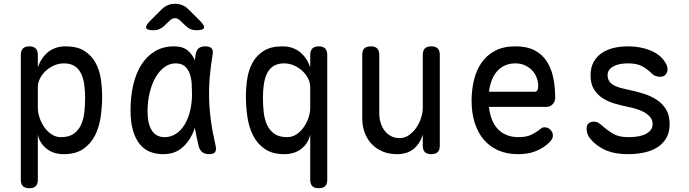

<svg xmlns="http://www.w3.org/2000/svg" viewBox="-20 -805 3640 1015"><path d="M135 -560Q158 -560 169 -548.5Q180 -537 180 -514V-450Q189 -475 202.5 -495Q216 -515 234 -529.5Q252 -544 275 -552Q298 -560 327 -560Q388 -560 426 -536Q464 -512 485 -473.5Q506 -435 513 -388Q520 -341 520 -294Q520 -240 512 -186Q504 -132 482 -88.5Q460 -45 420 -17.5Q380 10 317 10Q262 10 225.5 -19.5Q189 -49 180 -94V145Q180 168 169 179Q158 190 135 190Q112 190 101 179Q90 168 90 145V-514Q90 -537 101 -548.5Q112 -560 135 -560ZM318 -470Q291 -470 266 -459Q241 -448 222 -430.5Q203 -413 191.5 -390.5Q180 -368 180 -344V-234Q180 -210 189 -183Q198 -156 214 -133Q230 -110 252.5 -95Q275 -80 302 -80Q345 -80 370 -98Q395 -116 408.5 -145.5Q422 -175 426 -212.5Q430 -250 430 -288Q430 -327 425 -360.5Q420 -394 407.5 -418.5Q395 -443 373 -456.5Q351 -470 318 -470Z M842 10Q806 10 774.5 -2Q743 -14 720 -41.5Q697 -69 683.5 -113.5Q670 -158 670 -224Q670 -293 684 -354.5Q698 -416 726.5 -461.5Q755 -507 798.5 -533.5Q842 -560 900 -560Q948 -560 975 -536Q997 -516 1010 -487Q1012 -502 1014 -516Q1018 -541 1031 -550.5Q1044 -560 1065 -560Q1089 -560 1098.5 -549.5Q1108 -539 1104 -516Q1094 -457 1089 -399.5Q1084 -342 1085.5 -283.5Q1087 -225 1095.5 -163.5Q1104 -102 1120 -34Q1125 -12 1117 -1Q1109 10 1086 10Q1063 10 1049 -1Q1035 -12 1030 -34Q1018 -83 1010 -129Q1004 -111 996 -94Q974 -48 936.5 -19Q899 10 842 10ZM851 -80Q882 -80 908.5 -96.5Q935 -113 954 -143Q973 -173 984 -215Q995 -257 995 -308Q995 -332 993.5 -360.5Q992 -389 984 -413Q976 -437 958.5 -453.5Q941 -470 908 -470Q877 -470 850 -450.5Q823 -431 803 -397Q783 -363 771.5 -316Q760 -269 760 -215Q760 -151 782.5 -115.5Q805 -80 851 -80ZM791 -645Q758 -645 753 -657Q748 -669 771 -692L834 -755Q849 -770 866.5 -777.5Q884 -785 905 -785Q926 -785 944 -777.5Q962 -770 977 -755L1039 -693Q1063 -669 1058 -657Q1053 -645 1019 -645Q1002 -645 987.5 -651Q973 -657 961 -669L934 -695Q920 -709 905 -709Q890 -709 876 -695L848 -668Q836 -657 822 -651Q808 -645 791 -645Z M1665 -560Q1688 -560 1699 -548.5Q1710 -537 1710 -514V145Q1710 168 1699 179Q1688 190 1665 190Q1642 190 1631 179Q1620 168 1620 145V-94Q1611 -49 1574.5 -19.5Q1538 10 1483 10Q1420 10 1380 -17.5Q1340 -45 1318 -88.5Q1296 -132 1288 -186Q1280 -240 1280 -294Q1280 -341 1287 -388Q1294 -435 1315 -473.5Q1336 -512 1374 -536Q1412 -560 1473 -560Q1502 -560 1525 -552Q1548 -544 1566 -529.5Q1584 -515 1597.5 -495Q1611 -475 1620 -450V-514Q1620 -537 1631 -548.5Q1642 -560 1665 -560ZM1482 -470Q1449 -470 1427 -456.5Q1405 -443 1392.5 -418.5Q1380 -394 1375 -360.5Q1370 -327 1370 -288Q1370 -250 1374 -212.5Q1378 -175 1391.5 -145.5Q1405 -116 1430 -98Q1455 -80 1498 -80Q1525 -80 1547.5 -95Q1570 -110 1586 -133Q1602 -156 1611 -183Q1620 -210 1620 -234V-344Q1620 -368 1608.5 -390.5Q1597 -413 1578 -430.5Q1559 -448 1534 -459Q1509 -470 1482 -470Z M2215 -234V-515Q2215 -538 2226 -549Q2237 -560 2260 -560Q2283 -560 2294 -549Q2305 -538 2305 -515V-35Q2305 -12 2294 -1Q2283 10 2260 10Q2237 10 2226 -1Q2215 -12 2215 -35V-94Q2201 -46 2167 -18Q2133 10 2078 10Q2038 10 2004.5 -3.5Q1971 -17 1946.5 -42Q1922 -67 1908.5 -102Q1895 -137 1895 -180V-515Q1895 -538 1906 -549Q1917 -560 1940 -560Q1963 -560 1974 -549Q1985 -538 1985 -515V-206Q1985 -180 1992 -156.5Q1999 -133 2012.5 -115Q2026 -97 2046 -86Q2066 -75 2093 -75Q2120 -75 2142.5 -91Q2165 -107 2181 -130.5Q2197 -154 2206 -182Q2215 -210 2215 -234Z M2859 -132Q2878 -132 2890.5 -118.5Q2903 -105 2903 -88Q2903 -79 2898.5 -70.5Q2894 -62 2882 -50Q2866 -35 2848 -24Q2830 -13 2809.5 -5Q2789 3 2766.5 6.5Q2744 10 2719 10Q2661 10 2615.5 -9.5Q2570 -29 2538.5 -65.5Q2507 -102 2490 -154.5Q2473 -207 2473 -272Q2473 -329 2485.5 -381.5Q2498 -434 2525.5 -473.5Q2553 -513 2597 -536.5Q2641 -560 2705 -560Q2765 -560 2805 -539.5Q2845 -519 2869.5 -482Q2894 -445 2904.5 -395.5Q2915 -346 2915 -287Q2915 -269 2902 -254.5Q2889 -240 2868 -240H2565Q2569 -200 2582 -169.5Q2595 -139 2615 -119.5Q2635 -100 2661.5 -90Q2688 -80 2720 -80Q2765 -80 2791.5 -94Q2818 -108 2833 -120Q2841 -127 2846 -129.5Q2851 -132 2859 -132ZM2565 -320H2809Q2814 -320 2819.5 -326Q2825 -332 2825 -353Q2825 -374 2817 -395Q2809 -416 2793.5 -432.5Q2778 -449 2755.5 -459.5Q2733 -470 2705 -470Q2674 -470 2649.5 -459Q2625 -448 2607.5 -428Q2590 -408 2579.5 -380.5Q2569 -353 2565 -320Z M3301 10Q3271 10 3243 6Q3215 2 3190.5 -7.5Q3166 -17 3143.5 -32.5Q3121 -48 3101 -71Q3091 -82 3086 -96Q3081 -110 3081 -124Q3081 -146 3093 -154Q3105 -162 3119 -162Q3130 -162 3139 -158Q3148 -154 3159 -144Q3191 -116 3221.5 -98Q3252 -80 3300 -80Q3317 -80 3339.5 -82Q3362 -84 3382 -91.5Q3402 -99 3416 -113Q3430 -127 3430 -150Q3430 -172 3416 -187.5Q3402 -203 3382 -213.5Q3362 -224 3339.5 -230.5Q3317 -237 3300 -240Q3266 -247 3231 -257Q3196 -267 3167.5 -285Q3139 -303 3120.5 -332Q3102 -361 3102 -406Q3102 -448 3118 -477Q3134 -506 3161 -524.5Q3188 -543 3224 -551.5Q3260 -560 3300 -560Q3365 -560 3418 -538.5Q3471 -517 3497 -475Q3504 -464 3506.5 -455Q3509 -446 3509 -439Q3509 -423 3499 -411Q3489 -399 3469 -399Q3460 -399 3448 -402.5Q3436 -406 3425 -417Q3401 -441 3373.5 -455.5Q3346 -470 3300 -470Q3278 -470 3258.5 -466.5Q3239 -463 3224 -455Q3209 -447 3200.5 -435.5Q3192 -424 3192 -407Q3192 -387 3202.5 -373.5Q3213 -360 3229.5 -352Q3246 -344 3265 -339Q3284 -334 3300 -331Q3338 -323 3377 -311.5Q3416 -300 3448 -280Q3480 -260 3500 -228.5Q3520 -197 3520 -149Q3520 -105 3502 -74.5Q3484 -44 3454 -25.5Q3424 -7 3384.5 1.5Q3345 10 3301 10Z"/></svg>

Font: Maple Mono NL
Style: Regular
Weight: 400
Monospace: yes
Designer: subframe7536
Version: Version 7.000